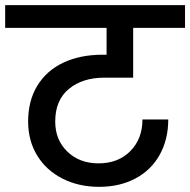

<svg xmlns="http://www.w3.org/2000/svg" viewBox="-44 -760 737 744"><path d="M360 -459Q276 -459 223 -415.5Q170 -372 170 -289Q170 -218 217 -172.5Q264 -127 338 -127Q414 -127 461 -174.5Q508 -222 508 -297H608Q608 -220 575 -160.5Q542 -101 481 -68.5Q420 -36 340 -36Q261 -36 198 -68Q135 -100 100 -157.5Q65 -215 65 -289Q65 -370 101 -428.5Q137 -487 202 -517.5Q267 -548 354 -548H369V-652H-24V-740H673V-652H472V-459Z"/></svg>

Font: Poppins Cyr Med
Style: Regular
Weight: 500
Designer: Ninad Kale (Devanagari), Jonny Pinhorn (Latin)
Foundry: Indian Type Foundry
Version: 4.004